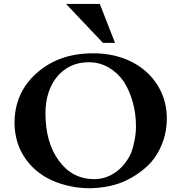

<svg xmlns="http://www.w3.org/2000/svg" viewBox="-20 -953 934 988"><path d="M571.8 -732.4H509.8Q505.9 -736.8 491.7 -751.5Q477.5 -766.1 458.5 -786.4Q439.5 -806.6 417.5 -829.8Q395.5 -853 375.7 -873.8Q356 -894.5 341.1 -910.6Q326.2 -926.8 320.3 -932.6H493.7ZM213.9 -369.6Q213.9 -220.2 283.2 -125.5Q352.5 -31.2 464.8 -31.2Q497.1 -31.2 526.1 -41.5Q555.2 -51.8 579.3 -69.8Q603.5 -87.9 622.8 -112.8Q642.1 -137.7 655.3 -167Q660.6 -181.6 665 -198.5Q669.4 -215.3 672.9 -233.2Q676.3 -251 678 -269Q679.7 -287.1 679.7 -303.7Q679.7 -369.6 662.8 -428.7Q646 -487.8 616.7 -533.7Q583 -581.1 537.1 -606.9Q491.2 -632.8 435.5 -632.8Q386.2 -632.8 345.5 -613.8Q304.7 -594.7 275.4 -560.3Q246.1 -525.9 230 -477.3Q213.9 -428.7 213.9 -369.6ZM54.7 -318.8Q54.7 -475.6 168.5 -576.7Q226.1 -627.9 298.3 -653.3Q370.6 -678.7 460.4 -678.7Q542.5 -678.7 611.8 -654.1Q681.2 -629.4 731.4 -584.7Q781.7 -540 810.1 -478.3Q838.4 -416.5 838.4 -342.3Q838.4 -286.6 822 -235.1Q805.7 -183.6 774.9 -140.1Q760.7 -120.1 741.5 -101.6Q722.2 -83 700.2 -66.9Q678.2 -50.8 654.3 -37.4Q630.4 -23.9 606 -14.2Q570.3 0 527.3 7.6Q484.4 15.1 440.4 15.6Q389.6 15.6 339.6 4.9Q289.6 -5.9 248.5 -24.4Q201.2 -45.4 163.6 -78.1Q126 -110.8 100.6 -152.3Q77.6 -189.5 66.4 -231.7Q55.2 -273.9 54.7 -318.8Z"/></svg>

Font: XB Niloofar
Style: Bold
Weight: 700
Designer: Behnam
Foundry: Irmug
Version: Version 7.201 2008